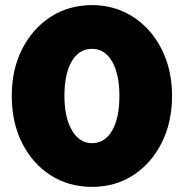

<svg xmlns="http://www.w3.org/2000/svg" viewBox="-20 -723 719 751"><path d="M340 8Q249 8 178 -37.5Q107 -83 66.5 -163.5Q26 -244 26 -348Q26 -451 66.5 -531Q107 -611 178 -657Q249 -703 340 -703Q408 -703 465 -676.5Q522 -650 564 -602.5Q606 -555 629.5 -490Q653 -425 653 -348Q653 -245 612.5 -164.5Q572 -84 501.5 -38Q431 8 340 8ZM340 -163Q390 -163 418.5 -212Q447 -261 447 -348Q447 -433 418.5 -482.5Q390 -532 340 -532Q289 -532 260.5 -483Q232 -434 232 -348Q232 -263 261.5 -213Q291 -163 340 -163Z"/></svg>

Font: Paytone One
Style: Regular
Weight: 400
Designer: Vernon Adams
Foundry: Vernon Adams
Version: Version 1.002; ttfautohint (v1.8.4.7-5d5b);gftools[0.9.23]